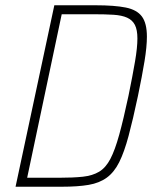

<svg xmlns="http://www.w3.org/2000/svg" viewBox="-20 -708 590 728"><path d="M39 0 186 -688H343Q414 -688 456.5 -679.5Q499 -671 518 -645.5Q537 -620 537 -569Q537 -531 528 -476Q519 -421 503 -344Q484 -254 467.5 -192.5Q451 -131 432 -93Q413 -55 385 -34.5Q357 -14 316 -7Q275 0 215 0ZM83 -34H203Q258 -34 294.5 -38Q331 -42 356 -57Q381 -72 398.5 -105.5Q416 -139 432 -197Q448 -255 467 -344Q483 -422 492 -475Q501 -528 501 -562Q501 -595 491.5 -613.5Q482 -632 462 -641Q442 -650 410.5 -652Q379 -654 334 -654H214Z"/></svg>

Font: Saira SemiCondensed Thin
Style: Italic
Weight: 250
Width: 4
Italic angle: -12°
Designer: Hector Gatti with collaboration of the Omnibus-Type team
Foundry: Omnibus-Type
Version: Version 1.101